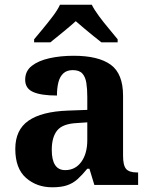

<svg xmlns="http://www.w3.org/2000/svg" viewBox="-20 -786 639 816"><path d="M202 10Q136 10 90.5 -30Q45 -70 45 -153Q45 -234 101 -273Q157 -312 269 -316L351 -319V-374Q351 -408 347 -433.5Q343 -459 330 -473.5Q317 -488 289 -488Q264 -488 249 -474Q234 -460 228 -435.5Q222 -411 222 -380Q155 -380 121 -395Q87 -410 87 -447Q87 -484 115 -506Q143 -528 190 -538.5Q237 -549 293 -549Q398 -549 450.5 -511Q503 -473 503 -379V-124Q503 -83 516 -68Q529 -53 563 -53H567V0H381L360 -69H351Q329 -42 309.5 -24.5Q290 -7 265 1.5Q240 10 202 10ZM257 -63Q300 -63 325.5 -98Q351 -133 351 -191V-266L306 -263Q246 -260 223 -231.5Q200 -203 200 -149Q200 -63 257 -63ZM125 -619Q141 -638 162.5 -664Q184 -690 204.5 -717Q225 -744 235 -766H370Q381 -744 401 -717Q421 -690 443 -664Q465 -638 480 -619V-606H411Q397 -617 377 -633Q357 -649 337 -666Q317 -683 302 -696Q280 -676 247.5 -649.5Q215 -623 194 -606H125Z"/></svg>

Font: Noto Serif Vithkuqi
Style: Bold
Weight: 700
Version: Version 1.005